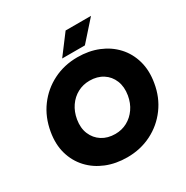

<svg xmlns="http://www.w3.org/2000/svg" viewBox="-202 -1066 1203 1244"><g transform="rotate(-30 400.0 -444.0)"><path d="M396 12Q311 12 240.5 -16.5Q170 -45 121.5 -97.5Q73 -150 52.5 -221.5Q32 -293 47 -380Q64 -480 119 -554.5Q174 -629 256.5 -670.5Q339 -712 438 -712Q523 -712 593 -683.5Q663 -655 711.5 -602.5Q760 -550 780.5 -477.5Q801 -405 786 -318Q770 -220 715 -145.5Q660 -71 577.5 -29.5Q495 12 396 12ZM404 -158Q453 -158 493.5 -180Q534 -202 561.5 -241.5Q589 -281 598 -334Q608 -394 589 -441Q570 -488 528.5 -514.5Q487 -541 430 -541Q381 -541 340 -519Q299 -497 271.5 -457Q244 -417 235 -364Q225 -304 244.5 -257.5Q264 -211 305.5 -184.5Q347 -158 404 -158ZM349 -754 459 -900H649L519 -754Z"/></g></svg>

Font: Figtree Black
Style: Italic
Weight: 900
Italic angle: -9.5°
Foundry: Erik Kennedy
Version: Version 2.001;gftools[0.9.30]